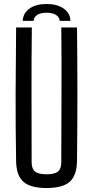

<svg xmlns="http://www.w3.org/2000/svg" viewBox="-20 -938 468 965"><path d="M214 7Q133 7 97.5 -24.5Q62 -56 61 -129Q58 -298 58.5 -464.5Q59 -631 61 -800H140Q138 -631 138.5 -461.5Q139 -292 139 -123Q139 -90 156 -76Q173 -62 214 -62Q255 -62 271.5 -76Q288 -90 288 -123Q288 -292 289 -461.5Q290 -631 288 -800H367Q369 -631 369 -464.5Q369 -298 367 -129Q366 -56 330.5 -24.5Q295 7 214 7ZM94 -833Q96 -872 128.5 -895Q161 -918 214 -918Q267 -918 300 -895Q333 -872 334 -833H280Q279 -852 261.5 -863Q244 -874 214 -874Q184 -874 167 -863Q150 -852 149 -833Z"/></svg>

Font: Big Shoulders Text
Style: Regular
Weight: 400
Designer: Patric King
Foundry: XO Type Co
Version: Version 1.000; ttfautohint (v1.8.2)